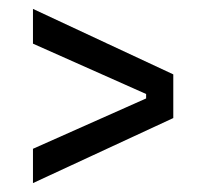

<svg xmlns="http://www.w3.org/2000/svg" viewBox="-20 -538 463 431"><path d="M54 -127V-204L308 -317V-327L54 -440V-518L369 -371V-273Z"/></svg>

Font: Bricolage Grotesque SemiCondensed Light
Style: Regular
Weight: 300
Width: 4
Designer: Mathieu Triay
Foundry: Atelier Triay
Version: Version 1.000;gftools[0.9.30]